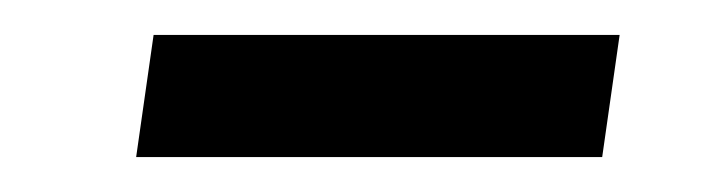

<svg xmlns="http://www.w3.org/2000/svg" viewBox="-20 -708 416 110"><path d="M58 -618 68 -688H335L325 -618Z"/></svg>

Font: Enriqueta
Style: Regular
Weight: 400
Designer: Viviana Monsalve, Gustavo Ibarra
Foundry: Viviana Monsalve, Gustavo Ibarra
Version: Version 1.002